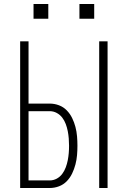

<svg xmlns="http://www.w3.org/2000/svg" viewBox="-20 -942 640 962"><path d="M477 0V-735H519V0ZM81 0V-735H123V-423H229Q253 -423 275.5 -414.5Q298 -406 314.5 -389Q331 -372 341.5 -350.5Q352 -329 358 -306Q364 -283 366 -259Q368 -235 368 -212Q368 -188 366 -164.5Q364 -141 358 -118Q352 -95 341.5 -73Q331 -51 314.5 -34Q298 -17 275.5 -8.5Q253 0 229 0ZM123 -38H229Q248 -38 264.5 -47Q281 -56 292 -71Q303 -86 309.5 -103.5Q316 -121 319.5 -139Q323 -157 324.5 -175Q326 -193 326 -212Q326 -230 324.5 -248.5Q323 -267 319.5 -285Q316 -303 309.5 -320.5Q303 -338 292 -352.5Q281 -367 264.5 -376Q248 -385 229 -385H123ZM378 -848V-922H452V-848ZM148 -848V-922H222V-848Z"/></svg>

Font: Iosevka SS04 XLt Ex
Style: Regular
Weight: 200
Width: 7
Monospace: yes
Designer: Belleve Invis
Foundry: Belleve Invis
Version: Version 19.0.0; ttfautohint (v1.8.4)